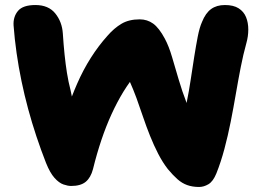

<svg xmlns="http://www.w3.org/2000/svg" viewBox="-20 -732 1045 764"><path d="M772 12Q746 12 725 4.5Q704 -3 686 -19Q668 -35 648 -59Q627 -86 609.5 -120Q592 -154 577 -191.5Q562 -229 549 -267.5Q536 -306 523 -342Q510 -377 497 -406Q484 -388 471 -367Q446 -326 424 -278Q402 -230 383.5 -175Q365 -120 350 -59Q341 -25 321 -8.5Q301 8 263 8Q250 8 232.5 2Q215 -4 197 -24Q179 -44 163 -84Q143 -135 125 -189Q107 -243 92 -298.5Q77 -354 65.5 -409.5Q54 -465 46 -521Q38 -577 34 -631Q32 -665 51.5 -688.5Q71 -712 121 -712Q173 -712 200 -678.5Q227 -645 230 -599Q233 -553 237 -514.5Q241 -476 246.5 -441.5Q252 -407 261 -372Q263 -360 266 -348Q276 -374 287 -399Q311 -454 341.5 -502Q372 -550 408 -590Q434 -620 463.5 -637.5Q493 -655 536 -655Q566 -655 589.5 -638Q613 -621 636 -578Q652 -548 664.5 -505.5Q677 -463 691 -415.5Q705 -368 722 -324Q722 -323 723 -322Q723 -323 723 -325Q732 -369 739 -416Q746 -463 753 -507Q760 -551 767 -587Q774 -623 784 -645Q798 -680 820 -696Q842 -712 875 -712Q909 -712 929.5 -699Q950 -686 959 -664Q968 -642 968 -614.5Q968 -587 960 -559Q948 -516 938 -465Q928 -414 918.5 -358.5Q909 -303 898 -247.5Q887 -192 873 -139.5Q859 -87 841 -42Q828 -10 809.5 1Q791 12 772 12Z"/></svg>

Font: Shantell Sans Light ExtraBold
Style: Regular
Weight: 800
Version: Version 1.011;[c5ecc13dd]